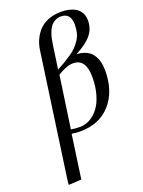

<svg xmlns="http://www.w3.org/2000/svg" viewBox="-186 -821 891 1198"><g transform="rotate(-20 259.0 -222.0)"><path d="M54.2 293.9 56.2 269 172.9 -556.2Q177.7 -591.3 191.2 -622.1Q204.6 -652.8 228.3 -679.7Q252 -706.5 290.5 -722.2Q329.1 -737.8 378.9 -737.8Q406.7 -737.8 430.4 -732.2Q454.1 -726.6 474.4 -714.4Q494.6 -702.1 506.3 -680.4Q518.1 -658.7 518.1 -628.9Q518.1 -576.2 485.8 -535.9Q453.6 -495.6 378.9 -456.1Q416 -454.1 442.6 -441.2Q469.2 -428.2 484.1 -406Q499 -383.8 505.6 -357.4Q512.2 -331.1 512.2 -298.8Q512.2 -162.1 438.5 -78.6Q364.7 4.9 234.9 4.9Q205.1 4.9 180.2 0L139.2 289.1ZM185.1 -26.9Q212.4 -22 245.1 -22Q279.3 -22 310.8 -39.3Q342.3 -56.6 367.4 -88.9Q392.6 -121.1 407.7 -173.1Q422.9 -225.1 422.9 -289.1Q422.9 -410.2 337.9 -410.2Q294.9 -410.2 234.9 -372.1ZM237.8 -404.8Q269.5 -421.9 290.3 -434.1Q311 -446.3 335.9 -463.4Q360.8 -480.5 376.2 -496.8Q391.6 -513.2 405.5 -533.9Q419.4 -554.7 425.8 -579.1Q432.1 -603.5 432.1 -631.8Q432.1 -710.9 367.2 -710.9Q344.2 -710.9 326.2 -700.4Q308.1 -689.9 297.1 -675Q286.1 -660.2 278.1 -637.9Q270 -615.7 266.4 -597.9Q262.7 -580.1 259.8 -558.1Z"/></g></svg>

Font: Dehuti Alt
Style: Bold-Italic
Weight: 700
Version: Version 1.2